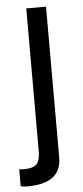

<svg xmlns="http://www.w3.org/2000/svg" viewBox="-72 -555 347 803"><g transform="rotate(-5 102.0 -153.0)"><path d="M70 -524H153V109Q153 218 10 218Q-3 218 -18 215V144Q-1 145 2 145Q40 145 55 130Q70 115 70 76Z"/></g></svg>

Font: ColatingCofangSans
Style: Regular
Weight: 400
Foundry: GNU
Version: Version 412.227;June 27, 2022;FontCreator 11.0.0.2412 32-bit